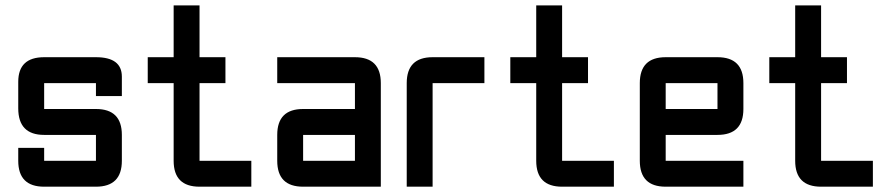

<svg xmlns="http://www.w3.org/2000/svg" viewBox="-20 -704 3360 724"><path d="M48.8 -146.5H146.5V-97.7H341.8V-195.3H146.5Q48.8 -195.3 48.8 -295.4V-395.5Q48.8 -488.3 146.5 -488.3H341.8Q439.5 -488.3 439.5 -415V-341.8H341.8V-390.6H146.5V-293H341.8Q439.5 -293 439.5 -195.3V-97.7Q439.5 0 341.8 0H146.5Q48.8 0 48.8 -97.7Z M732.4 0Q634.8 0 634.8 -97.7V-390.6H537.1V-488.3H634.8V-683.6H732.4V-488.3H830.1V-390.6H732.4V-97.7H927.7V0Z M1416 0H1123Q1025.4 0 1025.4 -97.7V-195.3Q1025.4 -293 1123 -293H1318.4V-390.6H1025.4V-488.3H1318.4Q1416 -488.3 1416 -390.6ZM1123 -97.7H1318.4V-195.3H1123Z M1611.3 -488.3H1806.6V-390.6H1611.3V0H1513.7V-390.6Q1513.7 -488.3 1611.3 -488.3Z M2099.6 0Q2002 0 2002 -97.7V-390.6H1904.3V-488.3H2002V-683.6H2099.6V-488.3H2197.3V-390.6H2099.6V-97.7H2294.9V0Z M2490.2 -488.3H2685.5Q2783.2 -488.3 2783.2 -390.6V-293Q2783.2 -195.3 2685.5 -195.3H2490.2V-97.7H2783.2V0H2490.2Q2392.6 0 2392.6 -97.7V-390.6Q2392.6 -488.3 2490.2 -488.3ZM2685.5 -390.6H2490.2V-293H2685.5Z M3076.2 0Q2978.5 0 2978.5 -97.7V-390.6H2880.9V-488.3H2978.5V-683.6H3076.2V-488.3H3173.8V-390.6H3076.2V-97.7H3271.5V0Z"/></svg>

Font: BabelStone Runic Norn
Style: Regular
Weight: 400
Designer: Andrew West
Foundry: BabelStone
Version: Version 3.002 March 14, 2022